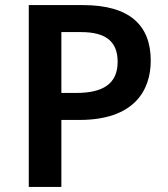

<svg xmlns="http://www.w3.org/2000/svg" viewBox="-20 -734 659 754"><path d="M306 -714H93V0H221V-263H292C502 -263 572 -374 572 -496C572 -633 491 -714 306 -714ZM298 -608C397 -608 442 -570 442 -491C442 -404 383 -369 279 -369H221V-608Z"/></svg>

Font: Noto Sans Ol Chiki SemiBold
Style: Regular
Weight: 600
Designer: Monotype Design Team, Lewis McGuffie
Foundry: Monotype Imaging Inc.
Version: Version 2.003